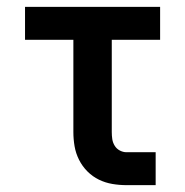

<svg xmlns="http://www.w3.org/2000/svg" viewBox="-20 -540 540 560"><path d="M349 0Q328 0 307.5 -3.5Q287 -7 268.5 -16Q250 -25 235 -40Q220 -55 210.5 -74Q201 -93 197.5 -113.5Q194 -134 194 -155V-424H53V-520H447V-424H306V-155Q306 -144 307.5 -134Q309 -124 314.5 -115Q320 -106 329.5 -101Q339 -96 349 -96H434V0Z"/></svg>

Font: Iosevka SS18
Style: Bold
Weight: 700
Monospace: yes
Designer: Belleve Invis
Foundry: Belleve Invis
Version: Version 25.1.1; ttfautohint (v1.8.4)